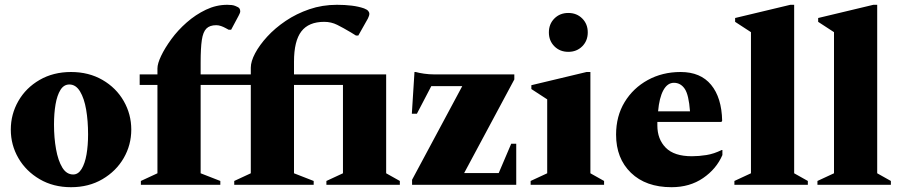

<svg xmlns="http://www.w3.org/2000/svg" viewBox="-20 -770 3752 800"><path d="M276 10Q202 10 145 -23.5Q88 -57 56.5 -111.5Q25 -166 25 -230Q25 -294 56.5 -349Q88 -404 145 -437Q202 -470 276 -470Q350 -470 407 -437Q464 -404 495.5 -349Q527 -294 527 -230Q527 -166 495.5 -111.5Q464 -57 407 -23.5Q350 10 276 10ZM285 -43Q306 -43 320 -66Q334 -89 340.5 -126.5Q347 -164 347 -210Q347 -266 339 -313Q331 -360 313.5 -389Q296 -418 269 -418Q246 -418 232 -395.5Q218 -373 211.5 -335.5Q205 -298 205 -251Q205 -196 213.5 -148.5Q222 -101 239.5 -72Q257 -43 285 -43Z M567 0V-16L636 -48V-416H562V-460H636V-485Q636 -505 651.5 -537.5Q667 -570 694 -607Q721 -644 758 -676.5Q795 -709 838 -729.5Q881 -750 927 -750Q937 -750 945.5 -749Q954 -748 961 -745Q974 -740 977.5 -735Q981 -730 981 -723Q981 -719 979 -714.5Q977 -710 974 -704L943 -646H933L920 -653Q911 -658 901 -661.5Q891 -665 881 -665Q854 -665 840 -651Q826 -637 821 -603.5Q816 -570 816 -510V-460H1025V-488Q1025 -514 1043 -548Q1061 -582 1093.5 -617.5Q1126 -653 1170.5 -683Q1215 -713 1269 -731.5Q1323 -750 1384 -750Q1417 -750 1445.5 -746.5Q1474 -743 1497 -735Q1510 -730 1514.5 -724Q1519 -718 1519 -713Q1519 -705 1513 -693L1473 -622H1463L1442 -635Q1410 -654 1385 -666.5Q1360 -679 1331 -679Q1266 -679 1235.5 -639Q1205 -599 1205 -513V-460H1589V-48L1646 -16V0H1340V-16L1409 -48V-416H1205V-48L1287 -16V0H956V-16L1025 -48V-416H816V-48L898 -16V0Z M1697 0V-21L1906 -411H1777L1717 -296H1696L1707 -470H1712Q1726 -466 1747 -463Q1768 -460 1789 -460H2123V-439L1914 -49H2058L2110 -171H2131V0Z M2348 -554Q2313 -554 2290 -577Q2267 -600 2267 -635Q2267 -670 2290 -693Q2313 -716 2348 -716Q2383 -716 2406 -693Q2429 -670 2429 -635Q2429 -600 2406 -577Q2383 -554 2348 -554ZM2191 0V-16L2260 -48V-356L2194 -399V-415L2424 -470H2440V-48L2497 -16V0Z M2778 10Q2671 10 2609 -50Q2547 -110 2547 -209Q2547 -286 2582.5 -344.5Q2618 -403 2679 -436.5Q2740 -470 2816 -470Q2899 -470 2943 -416.5Q2987 -363 2989 -267L2986 -262H2719Q2719 -255 2719 -247Q2719 -190 2754 -154.5Q2789 -119 2863 -119Q2892 -119 2923.5 -124Q2955 -129 2987 -145H2990V-124Q2965 -66 2909.5 -28Q2854 10 2778 10ZM2788 -425Q2761 -425 2744 -394Q2727 -363 2722 -306H2855Q2850 -375 2833 -400Q2816 -425 2788 -425Z M3040 0V-16L3109 -48V-636L3043 -679V-695L3273 -750H3289V-48L3346 -16V0Z M3386 0V-16L3455 -48V-636L3389 -679V-695L3619 -750H3635V-48L3692 -16V0Z"/></svg>

Font: Spectral ExtraBold
Style: Regular
Weight: 800
Designer: Jean-Baptiste Levee
Foundry: Production Type
Version: Version 2.001